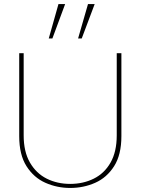

<svg xmlns="http://www.w3.org/2000/svg" viewBox="-20 -923 695 949"><path d="M327 6Q262 6 204.5 -19.5Q147 -45 111 -101.5Q75 -158 75 -250V-660H97V-254Q97 -173 128 -119.5Q159 -66 211 -40Q263 -14 327 -14Q391 -14 443.5 -40Q496 -66 526.5 -119.5Q557 -173 557 -254V-660H580V-250Q580 -158 544 -101.5Q508 -45 450.5 -19.5Q393 6 327 6ZM366 -733 415 -903H448L384 -733ZM221 -733 269 -903H302L239 -733Z"/></svg>

Font: Lil Grotesk Thin
Style: Regular
Weight: 100
Designer: Bastien Sozeau
Foundry: NBR — Bastien Sozeau
Version: Version 3.003; ttfautohint (v1.8.4.7-5d5b);gftools[0.9.33]